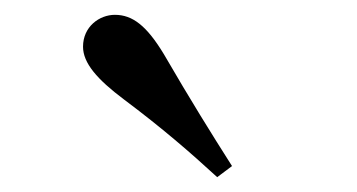

<svg xmlns="http://www.w3.org/2000/svg" viewBox="-20 -859 482 259"><path d="M293 -635C265 -679 237 -724 201 -786C178 -824 159 -839 135 -839C114 -839 92 -823 92 -796C92 -774 111 -752 147 -725C199 -686 236 -654 273 -620Z"/></svg>

Font: Noto Serif CJK HK SemiBold
Style: Regular
Weight: 600
Designer: Ryoko NISHIZUKA 西塚涼子 (kana & ideographs); Frank Grießhammer (Latin, Greek & Cyrillic); Wenlong ZHANG 张文龙 (bopomofo); San
Foundry: Adobe
Version: Version 2.001;hotconv 1.1.0;makeotfexe 2.6.0